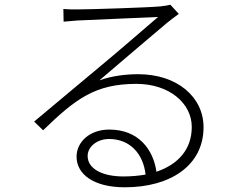

<svg xmlns="http://www.w3.org/2000/svg" viewBox="-20 -760 1040 815"><path d="M598 -19C569 -14 538 -11 504 -11C415 -11 352 -43 352 -98C352 -138 393 -170 443 -170C532 -170 588 -107 598 -19ZM249 -722 250 -668C271 -670 288 -671 308 -673C360 -675 596 -686 651 -688C599 -643 462 -525 406 -479C348 -430 215 -320 125 -244L163 -207C301 -341 385 -404 559 -404C697 -404 794 -323 794 -221C794 -126 736 -62 644 -31C631 -124 569 -210 444 -210C359 -210 305 -156 305 -95C305 -22 375 35 510 35C704 35 844 -58 844 -220C844 -349 731 -445 567 -445C514 -445 455 -438 402 -419C488 -492 643 -625 689 -663C706 -677 724 -690 739 -701L703 -740C693 -737 685 -736 662 -733C611 -728 359 -720 308 -720C292 -720 268 -720 249 -722Z"/></svg>

Font: GenYoGothic2 TW L
Style: Regular
Weight: 300
Version: Version 2.100;PS 2.1;hotconv 16.6.51;makeotf.lib2.5.65220 DE